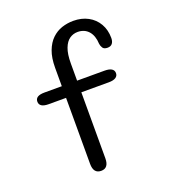

<svg xmlns="http://www.w3.org/2000/svg" viewBox="-141 -883 900 998"><g transform="rotate(-20 309.5 -384.0)"><path d="M109.5 -411.5Q58.5 -411.5 58.5 -444Q58.5 -476 109.5 -476H205.5V-577.5Q205.5 -632.5 219.8 -670.2Q234 -708 258.2 -731.2Q282.5 -754.5 313.2 -764.8Q344 -775 377 -775Q423 -775 458.2 -756Q493.5 -737 513.2 -702.8Q533 -668.5 533 -624Q533 -605 524.5 -593.8Q516 -582.5 498 -582.5Q478.5 -582.5 471.5 -593.5Q464.5 -604.5 463 -616.5Q461 -662.5 438.5 -687.8Q416 -713 378.5 -713Q354 -713 334 -699.2Q314 -685.5 302 -654.2Q290 -623 290 -571V-476H442Q467.5 -476 480.5 -467.8Q493.5 -459.5 493.5 -444Q493.5 -428.5 480.5 -420Q467.5 -411.5 442 -411.5H290V-46.5Q290 7.5 248 7.5Q205.5 7.5 205.5 -46.5V-411.5Z"/></g></svg>

Font: Sono ExtraLight Monospace
Style: Regular
Weight: 400
Version: Version 2.112